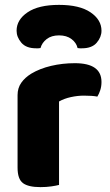

<svg xmlns="http://www.w3.org/2000/svg" viewBox="-20 -759 451 787"><path d="M222 -1Q211 2 190.5 5Q170 8 146 8Q96 8 74 -8.5Q52 -25 52 -72V-369Q52 -398 67 -419.5Q82 -441 108 -457Q143 -478 189.5 -489Q236 -500 287 -500Q396 -500 396 -423Q396 -405 391 -389.5Q386 -374 379 -363Q360 -367 324 -367Q298 -367 270.5 -361Q243 -355 222 -343ZM146 -562Q141 -561 137 -561Q133 -561 128 -561Q87 -561 67.5 -584Q48 -607 48 -633Q48 -678 93 -708.5Q138 -739 222 -739Q306 -739 351 -708.5Q396 -678 396 -633Q396 -607 376.5 -584Q357 -561 316 -561Q311 -561 307 -561Q303 -561 298 -562Q293 -584 273 -599Q253 -614 222 -614Q191 -614 171.5 -599Q152 -584 146 -562Z"/></svg>

Font: Baloo 2 Latin ExtraBold
Style: Regular
Weight: 400
Designer: Sarang Kulkarni and Ek Type
Foundry: Ek Type
Version: Version 1.001